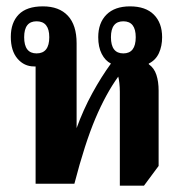

<svg xmlns="http://www.w3.org/2000/svg" viewBox="-20 -578 578 604"><path d="M357 6V-289Q357 -303 355.5 -316.5Q354 -330 352 -337Q313 -283 280 -205Q247 -127 214 0H92V-369H87Q56 -369 35 -393.5Q14 -418 14 -462Q14 -507 39 -532.5Q64 -558 115 -558Q166 -558 193.5 -528.5Q221 -499 221 -442V-175Q242 -233 270.5 -285Q299 -337 329 -378Q311 -387 300 -408.5Q289 -430 289 -461Q289 -506 315 -532Q341 -558 389 -558Q438 -558 464 -532Q490 -506 490 -461Q490 -433 480 -411Q470 -389 448 -378V-376Q465 -364 472 -342.5Q479 -321 479 -293V-56L433 6ZM95 -410Q135 -410 135 -461Q135 -511 95 -511Q56 -511 56 -461Q56 -410 95 -410ZM368 -410Q407 -410 407 -461Q407 -511 368 -511Q329 -511 329 -461Q329 -410 368 -410Z"/></svg>

Font: Noto Serif Thai ExtraCondensed
Style: Bold
Weight: 700
Width: 2
Designer: Monotype Design Team
Foundry: Monotype Imaging Inc.
Version: Version 2.002; ttfautohint (v1.8.4.7-5d5b)